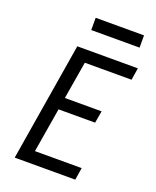

<svg xmlns="http://www.w3.org/2000/svg" viewBox="-167 -1024 910 1120"><g transform="rotate(20 288.0 -464.0)"><path d="M64 0H440L452 -76H162L208 -352H435L448 -427H220L259 -660H549L561 -735H185ZM229 -852H529V-928H229Z"/></g></svg>

Font: Iosevka Sparkle
Style: Italic
Weight: 400
Italic angle: -9°
Designer: Belleve Invis
Foundry: Belleve Invis
Version: Version 4.5.0; ttfautohint (v1.8.3)